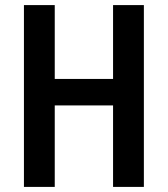

<svg xmlns="http://www.w3.org/2000/svg" viewBox="-20 -734 658 754"><path d="M545 0H424V-320H195V0H74V-714H195V-424H424V-714H545Z"/></svg>

Font: Noto Sans Khmer UI Condensed SemiBold
Style: Regular
Weight: 600
Width: 3
Designer: Danh Hong and the Monotype Design Team
Foundry: Monotype Imaging Inc.
Version: Version 2.002; ttfautohint (v1.8.4.7-5d5b)